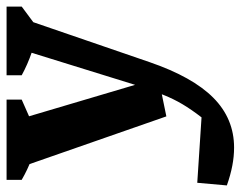

<svg xmlns="http://www.w3.org/2000/svg" viewBox="-129 -437 732 584"><g transform="rotate(-90 237.0 -145.0)"><path d="M-35 179 -27 89 172 102Q196 71 212 44Q228 17 240 -13Q252 -43 265 -81L389 -481H486L340 -56Q295 75 231.5 138Q168 201 80 201Q53 201 24.5 195.5Q-4 190 -35 179ZM175 -5 9 -481H158L292 -29ZM115 -396Q80 -402 46.5 -414.5Q13 -427 -18 -445V-491H226V-445ZM443 -396Q406 -402 369.5 -414.5Q333 -427 300 -445V-491H509V-445Z"/></g></svg>

Font: Piazzolla 24pt
Style: Bold
Weight: 700
Designer: Juan Pablo del Peral
Foundry: Huerta Tipografica
Version: Version 2.005